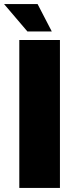

<svg xmlns="http://www.w3.org/2000/svg" viewBox="-43 -925 369 945"><path d="M52 -728H252V0H52ZM92 -770 -23 -905H142L212 -770Z"/></svg>

Font: Murecho Thin Black
Style: Regular
Weight: 900
Version: Version 1.010